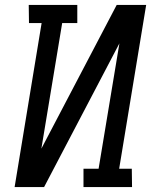

<svg xmlns="http://www.w3.org/2000/svg" viewBox="-20 -755 640 775"><path d="M39 0 148 -662H97L96 -735H292V-662H231L147 -155L451 -735H570L461 -74H512L513 0H317V-74H378L462 -580L158 0Z"/></svg>

Font: Iosevka Plex Etoile
Style: Italic
Weight: 400
Italic angle: -9°
Designer: Belleve Invis
Foundry: Belleve Invis
Version: Version 25.1.1; ttfautohint (v1.8.4)